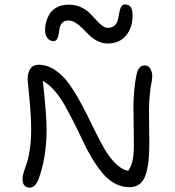

<svg xmlns="http://www.w3.org/2000/svg" viewBox="-20 -857 790 869"><path d="M221.2 -670.9Q205.6 -670.9 194.8 -684.8Q184.1 -698.7 184.1 -720.2Q184.1 -741.2 189.7 -760.5Q195.3 -779.8 207 -797.4Q218.8 -814.9 240.7 -825.4Q262.7 -835.9 292 -835.9Q320.3 -835.9 344.5 -825.2Q368.7 -814.5 384.5 -798.8Q400.4 -783.2 414.1 -767.8Q427.7 -752.4 441.4 -741.7Q455.1 -731 467.8 -731Q487.8 -731 499 -741.9Q510.3 -752.9 513.9 -768.6Q517.6 -784.2 519.8 -799.6Q522 -814.9 528.1 -825.9Q534.2 -836.9 545.9 -836.9Q580.1 -836.9 580.1 -789.1Q580.1 -731 550 -695.6Q520 -660.2 467.8 -660.2Q443.8 -660.2 422.4 -670.9Q400.9 -681.6 385 -696.8Q369.1 -711.9 354.5 -727.3Q339.8 -742.7 323.2 -753.4Q306.6 -764.2 290 -764.2Q272.5 -764.2 262.7 -754.6Q252.9 -745.1 250.2 -731.4Q247.6 -717.8 245.8 -703.9Q244.1 -689.9 238.5 -680.4Q232.9 -670.9 221.2 -670.9ZM115.2 -7.8Q82 -7.8 82 -47.9Q82 -60.5 88.1 -80.1Q94.2 -99.6 101.6 -119.9Q108.9 -140.1 115 -181.2Q121.1 -222.2 121.1 -272.9Q121.1 -329.1 113 -412.1Q105 -495.1 105 -498Q105 -527.8 117.4 -545.9Q129.9 -564 153.8 -564Q194.3 -564 231 -538.8Q267.6 -513.7 295.7 -473.1Q323.7 -432.6 349.9 -383.5Q376 -334.5 400.1 -284.2Q424.3 -233.9 448.2 -191.2Q472.2 -148.4 501 -118.9Q529.8 -89.4 560.1 -84Q574.7 -104.5 580.3 -131.6Q585.9 -158.7 585.9 -205.1Q585.9 -232.4 585 -287.1Q584 -341.8 584 -371.8Q584 -401.9 587.2 -443.1Q590.3 -484.4 597.2 -516.1Q602.1 -540 611.3 -550.5Q620.6 -561 636.2 -561Q654.8 -561 663.6 -540.3Q672.4 -519.5 667 -491.2Q660.2 -458 657.2 -420.4Q654.3 -382.8 654.3 -357.7Q654.3 -332.5 655 -283.7Q655.8 -234.9 655.8 -210Q655.8 -161.6 652.3 -128.9Q648.9 -96.2 639.6 -67.1Q630.4 -38.1 611.8 -23.9Q593.3 -9.8 564.9 -9.8Q530.3 -9.8 499 -27.1Q467.8 -44.4 444.1 -73Q420.4 -101.6 397.2 -139.6Q374 -177.7 355.2 -218.5Q336.4 -259.3 314.9 -301.5Q293.5 -343.8 273.4 -379.9Q253.4 -416 227.3 -446Q201.2 -476.1 173.8 -491.2Q190.9 -337.4 190.9 -272Q190.9 -145 154.8 -46.9Q139.6 -7.8 115.2 -7.8Z"/></svg>

Font: Shantell Sans Irregular Bouncy
Style: Regular
Weight: 300
Designer: Stephen Nixon, Anya Danilova, Shantell Martin
Foundry: Arrow Type
Version: Version 1.006;[9816181b4]